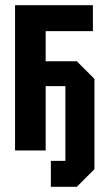

<svg xmlns="http://www.w3.org/2000/svg" viewBox="-20 -580 418 740"><path d="M38 0V-560H338V-460H156V-344H276L344 -276V72L276 140H176V40H232V-248H156V0Z"/></svg>

Font: Tektur Condensed Medium
Style: Regular
Weight: 500
Width: 3
Designer: Adam Jagosz
Foundry: Adam Jagosz
Version: Version 1.005;gftools[0.9.30]